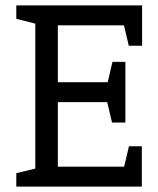

<svg xmlns="http://www.w3.org/2000/svg" viewBox="-20 -687 583 707"><path d="M110 -667H503.3V-593.7H193V-384.2H441.7V-310.8H193V-73.3H502.3V0H110ZM40 -667H120L124.8 -596.2L40 -617.8ZM40 0V-49.2L125 -70L120 0ZM502.3 -148.3V0H419.8L454.8 -148.3ZM503.3 -518.7H454.2L419.2 -667H503.3ZM441.7 -459.2V-310.8H359.2L394.2 -459.2ZM441.7 -235.8H392.5L357.5 -384.2H441.7Z"/></svg>

Font: Epunda Slab Light
Style: Regular
Weight: 300
Designer: Simon Atzbach
Foundry: typofactur
Version: Version 1.102